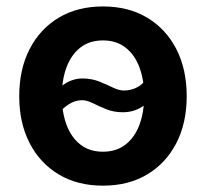

<svg xmlns="http://www.w3.org/2000/svg" viewBox="-20 -568 643 599"><path d="M301.3 11.2Q221.7 11.2 163.1 -23.9Q104.5 -59.1 72.3 -121.8Q40 -184.6 40 -267.6Q40 -351.6 72.3 -414.6Q104.5 -477.5 163.1 -512.7Q221.7 -547.9 301.3 -547.9Q380.9 -547.9 439.5 -512.7Q498 -477.5 530.3 -414.6Q562.5 -351.6 562.5 -267.6Q562.5 -184.6 530.3 -121.8Q498 -59.1 439.5 -23.9Q380.9 11.2 301.3 11.2ZM301.3 -94.7Q343.3 -94.7 372.1 -117.4Q400.9 -140.1 415.3 -179.4Q429.7 -218.8 429.7 -268.1Q429.7 -317.9 415.3 -357.2Q400.9 -396.5 372.1 -419.2Q343.3 -441.9 301.3 -441.9Q258.8 -441.9 230.2 -419.2Q201.7 -396.5 187.3 -357.4Q172.9 -318.4 172.9 -268.1Q172.9 -218.8 187.3 -179.4Q201.7 -140.1 230.2 -117.4Q258.8 -94.7 301.3 -94.7ZM150.4 -200.2 108.9 -232.9Q142.1 -275.4 172.1 -299.3Q202.1 -323.2 237.3 -323.2Q265.1 -323.2 288.6 -314Q312 -304.7 331.5 -295.2Q351.1 -285.6 366.7 -285.6Q389.6 -285.6 409.7 -296.6Q429.7 -307.6 450.2 -339.4L492.7 -310.1Q461.4 -263.7 431.6 -240.7Q401.9 -217.8 363.3 -217.8Q335 -217.8 312 -227.1Q289.1 -236.3 270.3 -245.8Q251.5 -255.4 235.4 -255.4Q214.4 -255.4 193.4 -241.9Q172.4 -228.5 150.4 -200.2Z"/></svg>

Font: V-Inter
Style: SemiBold-600
Weight: 600
Designer: Rasmus Andersson
Foundry: rsms
Version: Version 4.000;git-4146feb